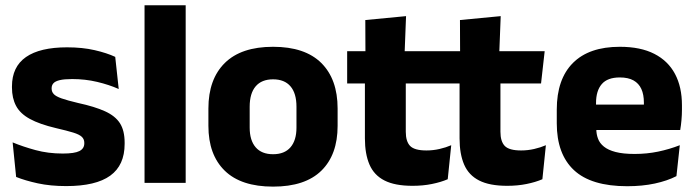

<svg xmlns="http://www.w3.org/2000/svg" viewBox="-20 -680 2588 714"><path d="M226 12Q167.5 12 120.5 1.8Q73.5 -8.5 40 -22L27 -150.5Q65.5 -134.5 112.2 -121.8Q159 -109 213.5 -109Q257 -109 275.2 -118.2Q293.5 -127.5 293.5 -147V-149Q293.5 -162.5 284.2 -171.2Q275 -180 252.2 -187Q229.5 -194 188.5 -203.5Q127 -218 91 -237.8Q55 -257.5 39.8 -286.2Q24.5 -315 24.5 -354.5V-358.5Q24.5 -431.5 76.5 -467.8Q128.5 -504 229.5 -504Q286.5 -504 332 -493.5Q377.5 -483 408.5 -468.5L421.5 -349Q385.5 -365 341.2 -375.5Q297 -386 248.5 -386Q219 -386 202.2 -382Q185.5 -378 178.8 -370.5Q172 -363 172 -352V-350.5Q172 -338.5 180 -330Q188 -321.5 209.2 -314Q230.5 -306.5 270.5 -297Q332.5 -283.5 370.5 -266.2Q408.5 -249 426 -221.8Q443.5 -194.5 443.5 -149.5V-145Q443.5 -65.5 390 -26.8Q336.5 12 226 12Z M670.5 0H517.5V-660.5H670.5Z M995.5 14Q876.5 14 815.8 -45.2Q755 -104.5 755 -212V-276.5Q755 -385.5 816 -445.8Q877 -506 995.5 -506Q1114 -506 1174.8 -445.8Q1235.5 -385.5 1235.5 -276.5V-212Q1235.5 -104.5 1175 -45.2Q1114.5 14 995.5 14ZM995.5 -106.5Q1038 -106.5 1060.2 -132.2Q1082.5 -158 1082.5 -205.5V-283Q1082.5 -333 1060.2 -359Q1038 -385 995.5 -385Q953 -385 930.8 -359Q908.5 -333 908.5 -283V-205.5Q908.5 -158 930.8 -132.2Q953 -106.5 995.5 -106.5Z M1514 11Q1448.5 11 1409.8 -8.8Q1371 -28.5 1354 -68Q1337 -107.5 1337 -165.5V-440H1489V-190Q1489 -154 1505.2 -137.2Q1521.5 -120.5 1566 -120.5Q1590.5 -120.5 1614.5 -126Q1638.5 -131.5 1658 -140L1645 -13.5Q1619.5 -2.5 1586.2 4.2Q1553 11 1514 11ZM1640 -369.5H1271V-489.5H1653.5ZM1484.5 -478.5H1339L1338.5 -605.5L1490 -620Z M1866 11Q1800.5 11 1761.8 -8.8Q1723 -28.5 1706 -68Q1689 -107.5 1689 -165.5V-440H1841V-190Q1841 -154 1857.2 -137.2Q1873.5 -120.5 1918 -120.5Q1942.5 -120.5 1966.5 -126Q1990.5 -131.5 2010 -140L1997 -13.5Q1971.5 -2.5 1938.2 4.2Q1905 11 1866 11ZM1992 -369.5H1623V-489.5H2005.5ZM1836.5 -478.5H1691L1690.5 -605.5L1842 -620Z M2312.5 12.5Q2178.5 12.5 2114.5 -47.2Q2050.5 -107 2050.5 -221.5V-272.5Q2050.5 -385.5 2110.5 -445.8Q2170.5 -506 2285 -506Q2362 -506 2413.2 -479.8Q2464.5 -453.5 2490.2 -405Q2516 -356.5 2516 -288.5V-272Q2516 -253 2514.2 -233.2Q2512.5 -213.5 2509.5 -196.5H2371.5Q2373.5 -225.5 2374 -251.2Q2374.5 -277 2374.5 -298Q2374.5 -328.5 2365 -349.2Q2355.5 -370 2335.8 -381Q2316 -392 2285 -392Q2239 -392 2217.8 -367.2Q2196.5 -342.5 2196.5 -297V-252L2197.5 -235.5V-200.5Q2197.5 -181.5 2203.8 -164.5Q2210 -147.5 2225.8 -134.8Q2241.5 -122 2269.2 -114.8Q2297 -107.5 2340 -107.5Q2385.5 -107.5 2427.5 -116.2Q2469.5 -125 2508 -140L2495.5 -25Q2461.5 -7.5 2415 2.5Q2368.5 12.5 2312.5 12.5ZM2478.5 -196.5H2131.5V-291H2478.5Z"/></svg>

Font: Anek Kannada
Style: Bold
Weight: 700
Version: Version 1.003